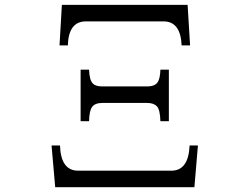

<svg xmlns="http://www.w3.org/2000/svg" viewBox="-20 -780 1040 800"><path d="M237.8 -759.8H761.7L772 -590.8H736.8Q732.4 -690.9 661.6 -690.9H337.9Q265.6 -690.9 262.7 -590.8H228ZM315.9 -489.7H351.1Q352.5 -446.3 367.2 -431.6Q378.4 -419.9 406.7 -419.9H592.8Q627 -419.9 638.2 -439.5Q647 -454.1 648.4 -489.7H683.6V-274.9H648.4Q647 -323.2 633.8 -336.9Q620.6 -351.1 592.8 -351.1H406.7Q376 -351.1 363.8 -334.5Q352.1 -318.8 351.1 -274.9H315.9ZM194.8 -173.8H230Q233.4 -68.8 305.7 -68.8H693.8Q765.6 -68.8 770 -173.8H804.7L790 0H210Z"/></svg>

Font: BIZ UDMincho
Style: Regular
Weight: 400
Monospace: yes
Designer: TypeBank Co., Ltd.
Foundry: Morisawa Inc.
Version: Version 1.06